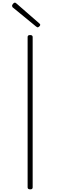

<svg xmlns="http://www.w3.org/2000/svg" viewBox="-20 -1412 454 1446"><path d="M208 14Q197 14 192.5 10Q188 6 188 -1V-1133Q188 -1141 192.5 -1144.5Q197 -1148 207 -1148Q216 -1148 221 -1144.5Q226 -1141 226 -1133V-1Q226 6 222 10Q218 14 208 14ZM264 -1206Q261 -1206 259 -1208Q257 -1210 252 -1212L74 -1358Q73 -1362 72 -1364Q71 -1366 71 -1368Q71 -1373 74.5 -1378.5Q78 -1384 82.5 -1388Q87 -1392 93 -1392Q96 -1392 98.5 -1389.5Q101 -1387 106 -1384L278 -1234Q281 -1232 282 -1229Q283 -1226 283 -1225Q283 -1219 275.5 -1212.5Q268 -1206 264 -1206Z"/></svg>

Font: Playwrite CL Thin
Style: Regular
Weight: 100
Designer: Veronika Burian, José Scaglione
Foundry: TypeTogether
Version: Version 1.002